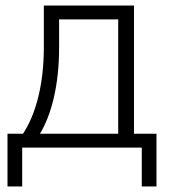

<svg xmlns="http://www.w3.org/2000/svg" viewBox="-20 -532 618 692"><path d="M7 -50H63C110 -122 138 -229 138 -362V-512H463V-50H544V140H491V0H60V140H7ZM406 -50V-462H193V-360C193 -219 163 -114 124 -50Z"/></svg>

Font: Plexus Sans Light
Style: Regular
Weight: 300
Version: Version 2.001;PS 002.001;hotconv 1.0.70;makeotf.lib2.5.58329